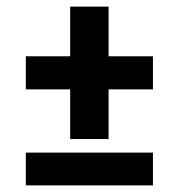

<svg xmlns="http://www.w3.org/2000/svg" viewBox="-20 -560 540 580"><path d="M308 -140H192V-290H58V-390H192V-540H308V-390H442V-290H308ZM58 0V-99H442V0Z"/></svg>

Font: iosevka_custom_sans_ss08 XBd
Style: Regular
Weight: 800
Designer: Belleve Invis
Foundry: Belleve Invis
Version: Version 10.3.0; ttfautohint (v1.8.3)